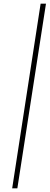

<svg xmlns="http://www.w3.org/2000/svg" viewBox="-20 -805 269 1040"><path d="M200 -785 46 215H74L229 -785Z"/></svg>

Font: Jost* 200 Thin Italic
Style: Italic
Weight: 200
Italic angle: -10°
Version: Version 3.200; ttfautohint (v0.97) -l 8 -r 50 -G 200 -x 14 -